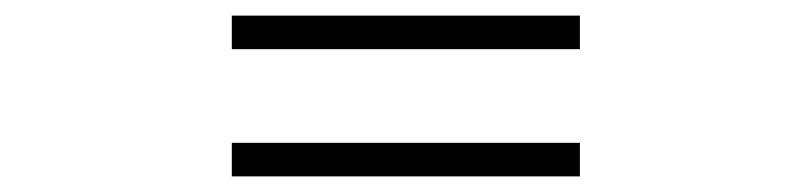

<svg xmlns="http://www.w3.org/2000/svg" viewBox="-20 -503 1040 246"><path d="M277 -483H723V-440H277ZM277 -320H723V-277H277Z"/></svg>

Font: Noto Sans KR ExtraBold
Style: Regular
Weight: 800
Designer: Ryoko NISHIZUKA  (kana, bopomofo & ideographs); Paul D. Hunt (Latin, Greek & Cyrillic); Sandoll Communications , Soo-you
Foundry: Adobe
Version: Version 2.004-H2;hotconv 1.0.118;makeotfexe 2.5.65603